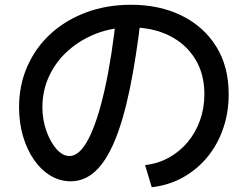

<svg xmlns="http://www.w3.org/2000/svg" viewBox="-20 -758 1040 806"><path d="M589 -65Q643 -71 688.5 -96Q734 -121 767.5 -161Q801 -201 819.5 -252.5Q838 -304 838 -363Q838 -448 799 -511Q760 -574 690.5 -608.5Q621 -643 529 -643Q451 -643 384 -617Q317 -591 266 -545.5Q215 -500 186.5 -439Q158 -378 158 -308Q158 -256 174.5 -209Q191 -162 217 -132.5Q243 -103 272 -103Q314 -103 351.5 -175Q389 -247 419.5 -382.5Q450 -518 470 -708L573 -697Q552 -515 524.5 -383Q497 -251 461 -165.5Q425 -80 379.5 -38.5Q334 3 277 3Q231 3 191.5 -21Q152 -45 122.5 -87.5Q93 -130 76.5 -186.5Q60 -243 60 -308Q60 -401 95 -480Q130 -559 193 -616.5Q256 -674 342 -706Q428 -738 530 -738Q650 -738 742.5 -692.5Q835 -647 887.5 -563Q940 -479 940 -363Q940 -285 916.5 -217.5Q893 -150 850 -98Q807 -46 747.5 -13Q688 20 617 28Z"/></svg>

Font: M PLUS 1 Medium
Style: Regular
Weight: 500
Designer: Coji Morishita
Foundry: UNDERFOREST DESIGN
Version: Version 1.001